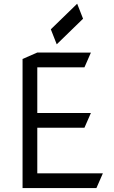

<svg xmlns="http://www.w3.org/2000/svg" viewBox="-20 -1007 602 1018"><path d="M249.5 -851.6 389.2 -987.3 420.4 -907.7 280.8 -772ZM177.7 -329.6V-87.9H525.4L491.2 -9.8H99.6V-694.3L177.7 -728.5L461.9 -728L427.7 -649.9H177.7V-407.7H461.9L427.7 -329.6Z"/></svg>

Font: NovaMono
Style: Regular
Weight: 400
Monospace: yes
Version: Version 1.2